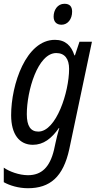

<svg xmlns="http://www.w3.org/2000/svg" viewBox="-28 -757 518 1017"><path d="M298 -626C331 -626 354 -656 354 -695C354 -723 341 -737 313 -737C277 -737 256 -704 256 -669C256 -641 272 -626 298 -626ZM120 240C237 240 307 180 339 33L459 -536H393L369 -464H366C350 -514 319 -546 263 -546C110 -546 31 -310 31 -147C31 -45 75 10 146 10C202 10 245 -23 284 -79H286C278 -52 270 -19 266 0L258 37C236 128 193 171 120 171C73 171 20 151 -8 131V208C22 225 69 240 120 240ZM175 -60C134 -60 114 -90 114 -152C114 -276 172 -476 270 -476C316 -476 338 -444 338 -392C338 -270 270 -60 175 -60Z"/></svg>

Font: Noto Sans Condensed
Style: Italic
Weight: 400
Width: 3
Italic angle: -12°
Designer: Monotype Design Team
Foundry: Monotype Imaging Inc.
Version: Version 2.013